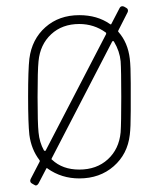

<svg xmlns="http://www.w3.org/2000/svg" viewBox="-20 -557 503 608"><path d="M394 -294V-251V-206Q394 -153 391 -130Q384 -69 340 -30.5Q296 8 231 8Q175 8 131 -23Q128 -27 126 -22L102 24Q96 34 88 28L81 24Q77 22 76 18Q75 14 77 10L105 -44Q107 -47 105 -50Q79 -84 73 -130Q69 -166 69 -251Q69 -336 73 -371Q81 -433 124 -471Q167 -509 231 -509Q288 -509 328 -481Q332 -478 333 -482L359 -532Q361 -536 365 -537Q369 -538 373 -536L380 -532Q384 -530 385 -526Q386 -522 384 -518L355 -461Q353 -458 355 -456Q385 -422 391 -371Q394 -347 394 -294ZM119 -81Q121 -79 122.5 -79Q124 -79 125 -81L316 -449Q317 -453 315 -454Q278 -481 231 -481Q177 -481 142 -448.5Q107 -416 102 -363Q99 -334 99 -250Q99 -167 102 -138Q105 -106 119 -81ZM364 -250Q364 -334 362 -363Q359 -395 341 -425Q340 -427 338 -427Q336 -427 335 -425L144 -56Q142 -52 145 -51Q178 -20 231 -20Q286 -20 321.5 -52.5Q357 -85 362 -138Q364 -167 364 -250Z"/></svg>

Font: Barlow Semi Condensed Thin
Style: Regular
Weight: 250
Width: 4
Designer: Jeremy Tribby
Foundry: Tribby Type
Version: Version 1.408